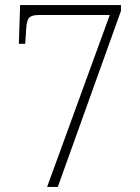

<svg xmlns="http://www.w3.org/2000/svg" viewBox="-20 -734 551 754"><path d="M165 0 411 -675H132Q106 -675 95.5 -665.5Q85 -656 83 -622L79 -562H54L59 -714H455V-691L207 0Z"/></svg>

Font: Noto Serif Lao SemiCondensed ExtraLight
Style: Regular
Weight: 200
Width: 4
Designer: Monotype Design Team
Foundry: Monotype Imaging Inc.
Version: Version 2.003; ttfautohint (v1.8.4.7-5d5b)